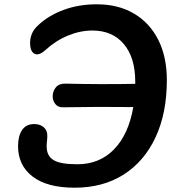

<svg xmlns="http://www.w3.org/2000/svg" viewBox="-20 -868 814 893"><path d="M327 5Q199 5 131.5 -47Q64 -99 64 -188Q64 -236 83 -263.5Q102 -291 139 -291Q166 -291 183 -276.5Q200 -262 200 -238Q200 -222 198.5 -211Q197 -200 197 -187Q197 -143 229 -123.5Q261 -104 340 -104Q443 -104 510.5 -173.5Q578 -243 600 -370Q437 -372 274 -369Q250 -368 237.5 -384Q225 -400 225 -419Q225 -444 240 -462Q255 -480 285 -479Q447 -475 609 -478Q609 -482 609 -488Q609 -600 556 -663Q503 -726 410 -726Q353 -726 296 -702.5Q239 -679 191 -635Q160 -607 139.5 -618.5Q119 -630 120 -673Q121 -694 129.5 -713.5Q138 -733 159 -752Q206 -796 276 -822Q346 -848 430 -848Q530 -848 603 -805Q676 -762 716 -683Q756 -604 756 -495Q756 -342 703.5 -229.5Q651 -117 555 -56Q459 5 327 5Z"/></svg>

Font: Pacifico
Style: Regular
Weight: 400
Designer: Vernon Adams
Foundry: Vernon Adams
Version: Version 3.010; ttfautohint (v1.8.4.7-5d5b)